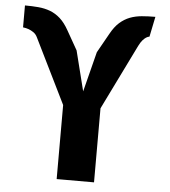

<svg xmlns="http://www.w3.org/2000/svg" viewBox="-53 -807 757 855"><g transform="rotate(5 325.0 -379.0)"><path d="M588.5 -668Q581.5 -667 573.5 -662Q566.5 -657.5 558.5 -648.5Q550.5 -639.5 542 -622.5L399 -331V0H232V-331L88.5 -622.5Q82 -635.5 71.2 -642.8Q60.5 -650 50 -654Q37.5 -658.5 24 -660V-758Q56 -758 84.2 -755.5Q112.5 -753 137 -743.8Q161.5 -734.5 182.5 -715.8Q203.5 -697 222 -664L270.5 -578.5L315.5 -399.5L361 -578.5L409 -664Q427 -697 448.2 -715.8Q469.5 -734.5 493.8 -743.8Q518 -753 546.2 -755.5Q574.5 -758 607 -758Z"/></g></svg>

Font: B612
Style: Bold
Weight: 700
Designer: Nicolas Chauveau, Thomas Paillot, Jonathan Favre-Lamarine, Jean-Luc Vinot
Foundry: AIRBUS
Version: Version 1.008